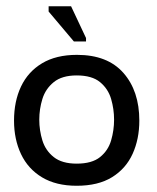

<svg xmlns="http://www.w3.org/2000/svg" viewBox="-20 -586 505 616"><path d="M226 10Q160 10 115 -17Q70 -44 47.5 -91.5Q25 -139 25 -199Q25 -261 47.5 -308.5Q70 -356 115 -383Q160 -410 227 -410Q325 -410 376 -352Q427 -294 427 -199Q427 -140 405.5 -92.5Q384 -45 339.5 -17.5Q295 10 226 10ZM226 -61Q275 -61 301 -82Q327 -103 336.5 -135.5Q346 -168 346 -202Q346 -236 336.5 -268.5Q327 -301 301 -322.5Q275 -344 226 -344Q179 -344 152.5 -322.5Q126 -301 116 -268.5Q106 -236 106 -202Q106 -168 116 -135.5Q126 -103 152.5 -82Q179 -61 226 -61ZM217 -453 136 -549V-566H208L256 -464V-453Z"/></svg>

Font: Darker Grotesque Light SemiBold
Style: Regular
Weight: 600
Version: Version 1.000;gftools[0.9.28]